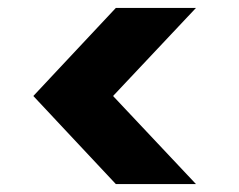

<svg xmlns="http://www.w3.org/2000/svg" viewBox="-20 -594 602 484"><path d="M474 -130 265 -352 474 -574H272L64 -352L272 -130Z"/></svg>

Font: Malmofest
Style: Bold
Weight: 700
Designer: Jonny Pinhorn (Poppins), Kolossal
Version: Version 1.004;Glyphs 3.1.2 (3151)